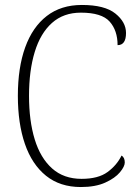

<svg xmlns="http://www.w3.org/2000/svg" viewBox="-20 -744 559 774"><path d="M306 10Q222 10 165.5 -35.5Q109 -81 80.5 -163.5Q52 -246 52 -358Q52 -471 81.5 -553Q111 -635 168.5 -679.5Q226 -724 310 -724Q402 -724 445 -689.5Q488 -655 488 -611Q488 -562 454 -562Q454 -621 422 -657Q390 -693 306 -693Q236 -693 189.5 -651.5Q143 -610 120 -534.5Q97 -459 97 -358Q97 -257 120 -182Q143 -107 190 -65Q237 -23 309 -23Q376 -23 413.5 -50.5Q451 -78 470 -117Q483 -109 483 -89Q483 -73 463.5 -49.5Q444 -26 404.5 -8Q365 10 306 10Z"/></svg>

Font: Noto Serif SemiCondensed ExtraLight
Style: Regular
Weight: 200
Width: 4
Designer: Monotype Design Team
Foundry: Monotype Imaging Inc.
Version: Version 2.014